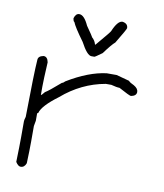

<svg xmlns="http://www.w3.org/2000/svg" viewBox="-73 -694 635 743"><g transform="rotate(10 244.0 -322.5)"><path d="M71.3 -449.2Q86.9 -449.2 90.8 -427.7Q86.9 -356 86.9 -332V-298.8Q89.8 -298.8 100.6 -312.5Q113.8 -319.8 159.2 -359.4Q163.6 -359.4 170.9 -367.2Q252.9 -417 323.2 -425.8H362.3L413.1 -412.1Q418.9 -405.3 434.6 -398.4Q452.1 -388.2 452.1 -375Q452.1 -359.4 430.7 -355.5Q424.8 -355.5 381.8 -378.9Q370.6 -378.9 348.6 -384.8H327.1Q232.9 -368.2 157.2 -302.7Q96.7 -257.8 88.9 -228.5Q85 -228 85 -224.6V-197.3Q85 -194.8 81.1 -175.8V-115.2Q81.1 -80.6 79.1 -29.3Q72.8 -11.7 57.6 -11.7Q47.9 -11.7 38.1 -27.3Q40 -94.7 40 -125V-187.5Q40 -192.4 43.9 -205.1Q45.9 -377.9 49.8 -429.7Q49.8 -445.3 71.3 -449.2ZM179.2 -632.8Q198.7 -632.8 216.3 -593.8Q243.7 -554.7 243.7 -552.7Q255.4 -542.5 259.3 -527.3H261.2Q312 -586.9 312 -589.8Q330.1 -632.8 349.1 -632.8Q370.6 -629.4 370.6 -611.3Q370.6 -606.9 335.4 -548.8Q322.8 -538.6 294.4 -500Q267.6 -480.5 265.1 -480.5H253.4Q236.3 -480.5 210.4 -529.3Q172.4 -581.1 165.5 -599.6Q161.6 -600.1 159.7 -613.3Q165.5 -632.8 179.2 -632.8Z"/></g></svg>

Font: CEF Fonts CJK
Style: Regular
Weight: 400
Designer: PartyBoss (派对大魔王)
Version: Release 2.25